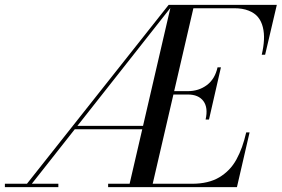

<svg xmlns="http://www.w3.org/2000/svg" viewBox="-45 -770 1159 790"><path d="M-24.9 -13.9H65.9L648.9 -750H1094L1045.9 -544.9H1032Q1039.8 -578.1 1041.1 -606Q1042.5 -633.8 1036.5 -658.2Q1030.5 -682.6 1016.6 -699.6Q1002.7 -716.6 977.9 -726.3Q953.1 -736.1 918.9 -736.1H750.7L671.6 -395H728Q772.9 -395 806.2 -419.9Q839.4 -444.8 850.1 -492.9H864L814.9 -278.1H801Q812 -327.1 791.9 -354.1Q771.7 -381.1 728 -381.1H668.5L583.3 -13.9H745.1Q778.8 -13.9 807.1 -20.6Q835.4 -27.3 857.4 -40.5Q879.4 -53.7 897 -71.8Q914.6 -89.8 927.9 -114.1Q941.2 -138.4 950.8 -165.3Q960.4 -192.1 968 -225.1H981.9L929.9 0H399.9V-13.9H488.3L540.3 -238H262.5L85.9 -13.9H195.1V0H-24.9ZM273.4 -252H543.5L656 -737.3Z"/></svg>

Font: Bodoni* 16
Style: Italic
Weight: 400
Italic angle: -13°
Version: Version 2.000